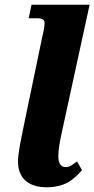

<svg xmlns="http://www.w3.org/2000/svg" viewBox="-20 -780 398 810"><path d="M176 10C259 10 293 -26 326 -62L305 -99C279 -79 271 -75 256 -75C233 -75 226 -97 226 -122C226 -148 232 -180 240 -218L358 -760H113L101 -703H137C160 -703 168 -696 168 -682C168 -662 162 -643 158 -623L85 -272C67 -184 56 -135 56 -98C56 -33 95 10 176 10Z"/></svg>

Font: Noto Serif SemiCondensed Extra
Style: Italic
Weight: 800
Width: 4
Italic angle: -12°
Designer: Monotype Design Team
Foundry: Monotype Imaging Inc.
Version: Version 1.901